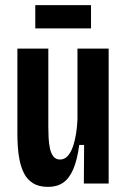

<svg xmlns="http://www.w3.org/2000/svg" viewBox="-20 -718 497 751"><path d="M168 13Q132 13 109 -1.5Q86 -16 74 -40Q62 -64 56.5 -92Q51 -120 49.5 -147Q48 -174 48 -195V-528H169V-224Q169 -203 170 -181Q171 -159 175 -139Q179 -119 188.5 -106.5Q198 -94 215 -94Q232 -94 244.5 -107.5Q257 -121 265 -144Q273 -167 277.5 -195Q282 -223 283 -252V-528H405V-215V0H308L309 -151H290Q282 -92 266.5 -56Q251 -20 227 -3.5Q203 13 168 13ZM118 -607V-698H336V-607Z"/></svg>

Font: Bricolage Grotesque Condensed SemiBold
Style: Regular
Weight: 600
Width: 3
Designer: Mathieu Triay
Foundry: Atelier Triay
Version: Version 1.000;gftools[0.9.30]